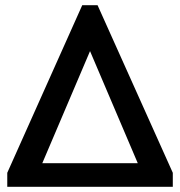

<svg xmlns="http://www.w3.org/2000/svg" viewBox="-20 -720 693 740"><path d="M8 -54 297 -700H356L646 -54V0H8ZM511 -91 327 -523 143 -91Z"/></svg>

Font: Sarabun SemiBold
Style: Regular
Weight: 600
Designer: Suppakit Chalermlarp | Katatrad Co.,Ltd.
Foundry: Cadson Demak Co.,Ltd.
Version: Version 1.000; ttfautohint (v1.6)